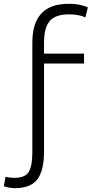

<svg xmlns="http://www.w3.org/2000/svg" viewBox="-82 -796 479 1003"><path d="M-6 187Q-18 187 -34.5 184Q-51 181 -62 177L-53 127Q-45 130 -32.5 131.5Q-20 133 -7 133Q51 133 69 100.5Q87 68 87 0V-574Q87 -776 275 -776Q312 -776 338.5 -770Q365 -764 377 -757L364 -705Q350 -712 328.5 -716.5Q307 -721 278 -721Q208 -721 178 -686.5Q148 -652 148 -572V-516H357V-464H148V-4Q148 95 113 141Q78 187 -6 187Z"/></svg>

Font: Ubuntu Sans Light
Style: Regular
Weight: 300
Designer: Dalton Maag Ltd
Foundry: Dalton Maag Ltd
Version: Version 1.006; ttfautohint (v1.8.4.7-5d5b)